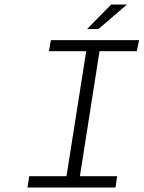

<svg xmlns="http://www.w3.org/2000/svg" viewBox="-20 -840 643 860"><path d="M370.1 -710 478 -819.8H548.8L420.9 -710ZM103 0 110.8 -50.8H277.8L366.2 -610.8H199.2L208 -660.2H603L592.8 -610.8H425.8L337.9 -50.8H504.9L497.1 0Z"/></svg>

Font: Office Code Pro Light Italic
Style: Regular
Weight: 300
Italic angle: -9°
Designer: Nathan Rutzky & Paul D. Hunt
Foundry: Adobe Systems Incorporated
Version: Version 1.004;PS 001.004;hotconv 1.0.70;makeotf.lib2.5.58329